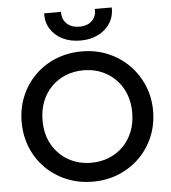

<svg xmlns="http://www.w3.org/2000/svg" viewBox="-62 -1001 956 1072"><g transform="rotate(-5 416.0 -465.0)"><path d="M415.8 15Q336.9 15 269.7 -12.8Q202.4 -40.5 152.6 -90Q102.8 -139.5 75.2 -206Q47.6 -272.5 47.6 -350Q47.6 -428 75.2 -494.5Q102.8 -561 152.6 -610.5Q202.4 -660 269.7 -687.5Q336.9 -715 415.8 -715Q494.4 -715 561.4 -687Q628.4 -659 678.4 -609Q728.4 -559 756.2 -492.8Q784.1 -426.5 784.1 -350Q784.1 -272.5 756.2 -206Q728.4 -139.5 678.4 -90Q628.4 -40.5 561.4 -12.8Q494.4 15 415.8 15ZM415.8 -90.9Q468.9 -90.9 514.6 -109.2Q560.3 -127.6 594.5 -161.7Q628.7 -195.8 647.9 -243.6Q667.1 -291.4 667.1 -350Q667.1 -428.4 633.7 -486.6Q600.4 -544.9 543.4 -577Q486.5 -609.1 415.8 -609.1Q362.8 -609.1 317 -590.8Q271.3 -572.4 237.1 -538.3Q202.9 -504.2 183.8 -456.6Q164.6 -408.9 164.6 -350Q164.6 -271.6 197.9 -213.4Q231.2 -155.1 288.2 -123Q345.1 -90.9 415.8 -90.9ZM415.8 -775.9Q358.4 -775.9 314.9 -797.4Q271.5 -818.9 247.7 -857.1Q223.8 -895.2 225.4 -944.8H320.3Q318.5 -903.9 344.8 -878.8Q371.1 -853.6 415.8 -853.6Q460.7 -853.6 486.3 -878.8Q511.9 -903.9 509.4 -944.8H604.6Q605.9 -895.2 581.6 -857.1Q557.3 -818.9 514.2 -797.4Q471.1 -775.9 415.8 -775.9Z"/></g></svg>

Font: Geologica Thin
Style: Regular
Weight: 100
Version: Version 1.010;gftools[0.9.28]